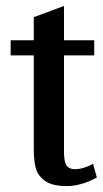

<svg xmlns="http://www.w3.org/2000/svg" viewBox="-20 -616 347 648"><path d="M307 -17Q254 12 205 12Q155 12 130.5 -6.5Q106 -25 100 -51Q94 -77 94 -115V-429H16V-480H94V-558L196 -596V-480H298V-429H196V-103Q196 -70 204.5 -57.5Q213 -45 233 -45Q261 -45 294 -63Z"/></svg>

Font: Arya
Style: Regular
Weight: 400
Designer: Eduardo Rodriguez Tunni, Modular Infotech
Foundry: Eduardo Rodriguez Tunni, Modular Infotech
Version: Version 1.002